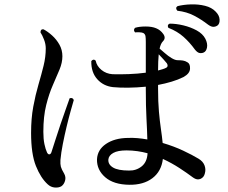

<svg xmlns="http://www.w3.org/2000/svg" viewBox="-20 -857 1040 877"><path d="M570 -13Q499 -14 460.5 -47.5Q422 -81 423 -129Q425 -173 464 -199.5Q503 -226 563 -227Q586 -228 608.5 -226Q631 -224 653 -220Q652 -261 649 -316Q646 -371 646 -450V-461Q605 -457 566 -456.5Q527 -456 496 -459Q452 -464 424 -495.5Q396 -527 397 -578Q407 -590 417 -580Q422 -555 443.5 -537.5Q465 -520 494 -518Q528 -517 568.5 -518.5Q609 -520 646 -525V-665Q646 -683 644.5 -692Q643 -701 635 -706Q629 -709 616.5 -709.5Q604 -710 597 -709Q587 -720 597 -730Q616 -736 645 -736Q674 -736 693 -728Q713 -720 726 -701.5Q739 -683 724 -668Q714 -658 709 -635Q719 -627 733.5 -614Q748 -601 764 -591.5Q780 -582 791 -582Q805 -582 815.5 -580.5Q826 -579 837 -572Q849 -565 848 -543Q847 -521 818 -505Q794 -493 764 -484Q734 -475 702 -469V-452Q702 -391 706 -346.5Q710 -302 715 -268Q720 -234 723 -204Q774 -189 816.5 -169Q859 -149 887 -132Q907 -120 914 -102Q921 -84 916 -66Q912 -47 896 -40Q880 -33 862 -46Q834 -67 799.5 -89.5Q765 -112 724 -131Q717 -74 676 -43Q635 -12 570 -13ZM260 -6Q248 1 230 -0.5Q212 -2 198 -15Q166 -44 144 -99Q122 -154 122 -250Q122 -316 132 -370Q142 -424 155.5 -470Q169 -516 179 -556.5Q189 -597 189 -636Q189 -656 181 -676.5Q173 -697 165 -709Q165 -725 179 -723Q198 -713 218 -695Q238 -677 251.5 -653Q265 -629 265 -600Q265 -571 252 -539.5Q239 -508 221.5 -468.5Q204 -429 191 -377Q178 -325 178 -255Q178 -222 183 -198.5Q188 -175 195 -160Q200 -151 206 -152Q212 -153 215 -162Q222 -184 233 -218Q244 -252 256.5 -289.5Q269 -327 280.5 -358.5Q292 -390 298 -408Q312 -413 317 -400Q312 -383 303 -351Q294 -319 284.5 -279.5Q275 -240 267 -199.5Q259 -159 256 -126Q255 -107 258 -95.5Q261 -84 273 -64Q282 -48 277 -31Q272 -14 260 -6ZM569 -78Q602 -77 627 -97Q652 -117 654 -157Q632 -163 607.5 -166.5Q583 -170 558 -170Q518 -170 497.5 -158.5Q477 -147 475 -129Q473 -106 496 -92Q519 -78 569 -78ZM974 -741Q966 -735 955.5 -734.5Q945 -734 931 -744Q900 -768 866.5 -785.5Q833 -803 790 -808Q779 -821 791 -829Q819 -836 852.5 -837Q886 -838 916.5 -830.5Q947 -823 965 -804Q982 -787 983 -768Q984 -749 974 -741ZM910 -617Q901 -613 891 -615Q881 -617 870 -631Q847 -663 818.5 -688.5Q790 -714 749 -730Q742 -744 755 -749Q785 -749 818 -741Q851 -733 878.5 -718Q906 -703 918 -680Q929 -658 925.5 -640Q922 -622 910 -617ZM702 -535Q713 -538 723 -541Q733 -544 740 -548Q746 -552 745.5 -558Q745 -564 742 -568Q738 -573 727 -585.5Q716 -598 705 -609Q702 -579 702 -535Z"/></svg>

Font: Zen Old Mincho Medium
Style: Regular
Weight: 500
Designer: Yoshimichi Ohira
Foundry: Positype
Version: Version 1.500